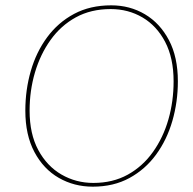

<svg xmlns="http://www.w3.org/2000/svg" viewBox="-20 -690 725 720"><path d="M328 10Q258 10 200.5 -23Q143 -56 109 -120Q75 -184 75 -275Q75 -353 95.5 -424Q116 -495 157 -550.5Q198 -606 258 -638Q318 -670 397 -670Q467 -670 523.5 -636.5Q580 -603 613.5 -539.5Q647 -476 647 -385Q647 -308 626.5 -237Q606 -166 565.5 -110.5Q525 -55 465.5 -22.5Q406 10 328 10ZM330 -4Q403 -4 459 -35Q515 -66 553.5 -120Q592 -174 611.5 -242Q631 -310 631 -385Q631 -472 599.5 -532.5Q568 -593 514.5 -624.5Q461 -656 395 -656Q321 -656 264.5 -625Q208 -594 169.5 -540Q131 -486 111 -418Q91 -350 91 -275Q91 -188 123.5 -127.5Q156 -67 210.5 -35.5Q265 -4 330 -4Z"/></svg>

Font: Kantumruy Pro Thin
Style: Italic
Weight: 250
Italic angle: -13°
Version: Version 1.002